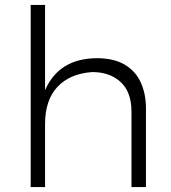

<svg xmlns="http://www.w3.org/2000/svg" viewBox="-20 -762 698 782"><path d="M574.5 0H515.5V-307Q515.5 -387 471.5 -427.8Q427.5 -468.5 355.5 -468.5Q264 -462 213.8 -408Q163.5 -354 163.5 -256.5V0H105V-742H163.5V-394.5Q219.5 -523.5 373.5 -525Q444.5 -525 488.8 -498.2Q533 -471.5 553.8 -425.2Q574.5 -379 574.5 -320.5Z"/></svg>

Font: Argentum Novus Light
Style: Regular
Weight: 300
Designer: Julieta Ulanovsky (font) & Cristiano Sobral (main changes)
Foundry: Julieta Ulanovsky (font) & Cristiano Sobral (main changes)
Version: Version 3.00;November 27, 2020;FontCreator 13.0.0.2655 64-bi